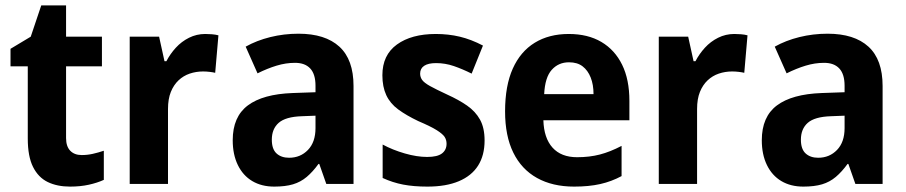

<svg xmlns="http://www.w3.org/2000/svg" viewBox="-20 -682 3361 712"><path d="M283 -107Q304 -107 324 -111.5Q344 -116 365 -123V-15Q341 -4 309.5 3Q278 10 240 10Q192 10 157 -7Q122 -24 102.5 -63Q83 -102 83 -168V-436H19V-501L94 -546L133 -662H225V-546H358V-436H225V-170Q225 -139 240.5 -123Q256 -107 283 -107Z M741 -556Q752 -556 765.5 -555Q779 -554 790 -551L778 -412Q770 -414 757.5 -415.5Q745 -417 733 -417Q707 -417 683.5 -409Q660 -401 642 -384Q624 -367 613.5 -341Q603 -315 603 -278V0H461V-546H570L590 -455H597Q611 -482 632 -505Q653 -528 681 -542Q709 -556 741 -556Z M1087 -557Q1186 -557 1238.5 -509Q1291 -461 1291 -363V0H1190L1164 -74H1161Q1140 -45 1117.5 -26Q1095 -7 1066.5 1.5Q1038 10 997 10Q950 10 915.5 -10.5Q881 -31 862 -70Q843 -109 843 -162Q843 -249 899 -291Q955 -333 1065 -337L1150 -340V-364Q1150 -407 1130.5 -428Q1111 -449 1074 -449Q1040 -449 1005.5 -438.5Q971 -428 935 -410L891 -509Q932 -532 982.5 -544.5Q1033 -557 1087 -557ZM1099 -251Q1039 -249 1013.5 -226.5Q988 -204 988 -164Q988 -129 1005.5 -113Q1023 -97 1052 -97Q1094 -97 1122 -126Q1150 -155 1150 -207V-253Z M1777 -161Q1777 -106 1753 -68Q1729 -30 1681.5 -10Q1634 10 1565 10Q1514 10 1475 2.5Q1436 -5 1399 -22V-146Q1436 -126 1481 -113Q1526 -100 1564 -100Q1602 -100 1619 -113Q1636 -126 1636 -149Q1636 -163 1629 -174Q1622 -185 1600 -199Q1578 -213 1531 -233Q1487 -254 1457 -276Q1427 -298 1412.5 -329Q1398 -360 1398 -403Q1398 -478 1452 -517Q1506 -556 1596 -556Q1643 -556 1685 -546Q1727 -536 1771 -513L1729 -409Q1695 -426 1663 -437Q1631 -448 1597 -448Q1568 -448 1553 -438Q1538 -428 1538 -409Q1538 -396 1545.5 -385.5Q1553 -375 1574.5 -363Q1596 -351 1639 -331Q1681 -312 1712 -290.5Q1743 -269 1760 -238.5Q1777 -208 1777 -161Z M2089 -556Q2160 -556 2210 -526.5Q2260 -497 2287 -442Q2314 -387 2314 -308V-236H1995Q1997 -170 2029 -134.5Q2061 -99 2120 -99Q2166 -99 2204.5 -109Q2243 -119 2285 -141V-29Q2248 -9 2206 0.5Q2164 10 2109 10Q2029 10 1971.5 -22Q1914 -54 1883.5 -116Q1853 -178 1853 -269Q1853 -364 1881.5 -427.5Q1910 -491 1963 -523.5Q2016 -556 2089 -556ZM2090 -451Q2051 -451 2026 -423Q2001 -395 1998 -333H2181Q2181 -368 2170.5 -394.5Q2160 -421 2140.5 -436Q2121 -451 2090 -451Z M2703 -556Q2714 -556 2727.5 -555Q2741 -554 2752 -551L2740 -412Q2732 -414 2719.5 -415.5Q2707 -417 2695 -417Q2669 -417 2645.5 -409Q2622 -401 2604 -384Q2586 -367 2575.5 -341Q2565 -315 2565 -278V0H2423V-546H2532L2552 -455H2559Q2573 -482 2594 -505Q2615 -528 2643 -542Q2671 -556 2703 -556Z M3049 -557Q3148 -557 3200.5 -509Q3253 -461 3253 -363V0H3152L3126 -74H3123Q3102 -45 3079.5 -26Q3057 -7 3028.5 1.5Q3000 10 2959 10Q2912 10 2877.5 -10.5Q2843 -31 2824 -70Q2805 -109 2805 -162Q2805 -249 2861 -291Q2917 -333 3027 -337L3112 -340V-364Q3112 -407 3092.5 -428Q3073 -449 3036 -449Q3002 -449 2967.5 -438.5Q2933 -428 2897 -410L2853 -509Q2894 -532 2944.5 -544.5Q2995 -557 3049 -557ZM3061 -251Q3001 -249 2975.5 -226.5Q2950 -204 2950 -164Q2950 -129 2967.5 -113Q2985 -97 3014 -97Q3056 -97 3084 -126Q3112 -155 3112 -207V-253Z"/></svg>

Font: Noto Sans Thai SemiCondensed
Style: Bold
Weight: 700
Width: 4
Designer: Monotype Design Team
Foundry: Monotype Imaging Inc.
Version: Version 2.001